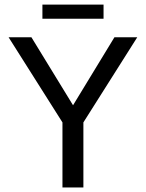

<svg xmlns="http://www.w3.org/2000/svg" viewBox="-20 -822 640 842"><path d="M345.7 -285.2V0H253.9V-285.2L17.6 -658.7H117.7L300.3 -360.4L481.9 -658.7H582ZM434.1 -739.7H166V-801.8H434.1Z"/></svg>

Font: Liberation Mono
Style: Regular
Weight: 400
Monospace: yes
Designer: Steve Matteson
Foundry: Ascender Corporation
Version: Version 2.1.5